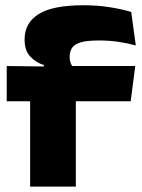

<svg xmlns="http://www.w3.org/2000/svg" viewBox="-20 -694 529 714"><path d="M291 -674.5Q340.5 -674.5 386.2 -667.5Q432 -660.5 468 -649.5L485 -525Q454 -533.5 420.5 -538.5Q387 -543.5 348 -543.5Q301.5 -543.5 278 -535.8Q254.5 -528 246.8 -514.2Q239 -500.5 239 -482.5V-481Q239 -469 242.8 -459.5Q246.5 -450 252.5 -442.5L143 -436V-452Q113.5 -461.5 92.5 -483.8Q71.5 -506 71.5 -546V-548Q71.5 -608.5 123.5 -641.5Q175.5 -674.5 291 -674.5ZM92 0V-399H262V0ZM5 -317.5V-448.5L166 -446.5L227 -448.5H483L466 -317.5Z"/></svg>

Font: Anek Latin Expanded
Style: Bold
Weight: 700
Width: 7
Designer: Yesha Goshar
Foundry: Ek Type
Version: Version 1.003